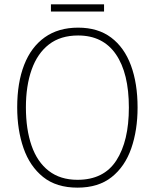

<svg xmlns="http://www.w3.org/2000/svg" viewBox="-20 -852 711 882"><path d="M612 -358Q612 -254 583 -170.5Q554 -87 493 -38.5Q432 10 336 10Q239 10 178 -39Q117 -88 88 -171.5Q59 -255 59 -359Q59 -472 91 -554Q123 -636 185.5 -680.5Q248 -725 339 -725Q430 -725 490.5 -679.5Q551 -634 581.5 -551.5Q612 -469 612 -358ZM99 -359Q99 -258 125 -183Q151 -108 204 -67Q257 -26 336 -26Q457 -26 514.5 -115Q572 -204 572 -358Q572 -516 512.5 -602.5Q453 -689 339 -689Q258 -689 205 -648Q152 -607 125.5 -532.5Q99 -458 99 -359ZM458 -832V-799H214V-832Z"/></svg>

Font: Noto Sans Arabic SemCond ExtLt
Style: Regular
Weight: 200
Width: 4
Designer: Monotype Design Team, Nadine Chahine, Nizar Qandah and Khaled Hosny
Foundry: Monotype Imaging Inc.
Version: Version 2.012; ttfautohint (v1.8.4.7-5d5b)